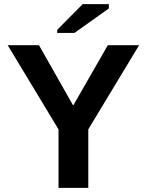

<svg xmlns="http://www.w3.org/2000/svg" viewBox="-20 -906 707 926"><path d="M255.9 -747.1V-762.2L378.9 -886.2H504.9V-865.2L338.9 -747.1ZM405.8 -282.2V0H262.2V-282.2L17.1 -688H168L333 -397L500 -688H650.9Z"/></svg>

Font: TypoPRO Liberation Sans
Style: Bold
Weight: 700
Designer: Steve Matteson
Foundry: Ascender Corporation
Version: Version 2.00.1